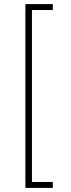

<svg xmlns="http://www.w3.org/2000/svg" viewBox="-20 -780 345 938"><path d="M104 138V-760H238V-731H136V109H238V138Z"/></svg>

Font: IBM Plex Sans KR ExtLt
Style: Regular
Weight: 200
Designer: Mike Abbink; Paul van der Laan; Pieter van Rosmalen; Wujin Sim; Chorong Kim; Dohee Lee;
Foundry: Sandoll Inc.
Version: Version 1.002